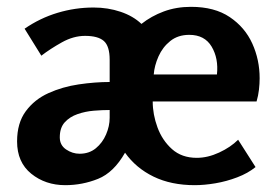

<svg xmlns="http://www.w3.org/2000/svg" viewBox="-20 -531 808 562"><path d="M30 -117Q30 -171 55.5 -205.5Q81 -240 122 -258.5Q163 -277 210.5 -284Q258 -291 301 -291V-356Q301 -396 284 -411Q267 -426 229 -426Q195 -426 161 -407Q127 -388 101 -368L52 -447Q97 -478 148.5 -493.5Q200 -509 254 -509Q296 -509 333 -496.5Q370 -484 394 -461Q423 -484 459.5 -497.5Q496 -511 539 -511Q608 -511 652.5 -481Q697 -451 718.5 -403.5Q740 -356 740 -302Q740 -286 738 -268.5Q736 -251 731 -234H427Q427 -196 441 -158Q455 -120 483.5 -94.5Q512 -69 556 -69Q588 -69 621.5 -84.5Q655 -100 677 -122L728 -42Q706 -24 674.5 -12Q643 0 610.5 5.5Q578 11 550 11Q481 11 429.5 -14Q378 -39 346 -84Q313 -26 267 -7.5Q221 11 171 11Q113 11 71.5 -22.5Q30 -56 30 -117ZM155 -129Q155 -106 173.5 -93.5Q192 -81 213 -81Q241 -81 260.5 -97Q280 -113 290.5 -137.5Q301 -162 301 -186V-209Q280 -209 255 -207Q230 -205 207 -197Q184 -189 169.5 -173Q155 -157 155 -129ZM430 -313H615Q620 -360 599.5 -394.5Q579 -429 534 -429Q501 -429 478.5 -411Q456 -393 444 -366Q432 -339 430 -313Z"/></svg>

Font: Rosario Light
Style: Bold
Weight: 700
Version: Version 1.101; ttfautohint (v1.8.1.43-b0c9)